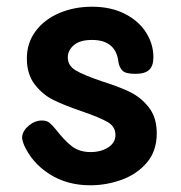

<svg xmlns="http://www.w3.org/2000/svg" viewBox="-20 -544 538 572"><path d="M52 -111Q45 -128 46 -137Q48 -155 66 -170Q84 -185 105 -185Q119 -185 127 -178.5Q135 -172 145 -160Q173 -124 195 -107.5Q217 -91 250 -91Q281 -91 302.5 -105Q324 -119 324 -142Q324 -167 300.5 -180.5Q277 -194 225 -212Q172 -230 139.5 -246Q107 -262 83.5 -292.5Q60 -323 60 -370Q60 -416 86 -451Q112 -486 156.5 -505Q201 -524 254 -524Q310 -524 351.5 -503Q393 -482 415 -447.5Q437 -413 437 -373Q437 -348 424.5 -336Q412 -324 383 -324Q355 -324 345.5 -333Q336 -342 333 -358Q326 -425 254 -425Q218 -425 200 -409.5Q182 -394 182 -373Q182 -348 206 -334Q230 -320 283 -302Q334 -286 367 -270Q400 -254 423.5 -224Q447 -194 447 -147Q447 -94 417.5 -59.5Q388 -25 342.5 -8.5Q297 8 249 8Q180 8 128 -25Q76 -58 52 -111Z"/></svg>

Font: Mali SemiBold
Style: Regular
Weight: 600
Designer: Kitiyaporn Chalermlarp | Katatrad Aksorn Co.,Ltd.
Foundry: Cadson Demak Co.,Ltd.
Version: Version 1.000; ttfautohint (v1.6)